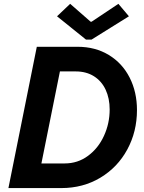

<svg xmlns="http://www.w3.org/2000/svg" viewBox="-20 -958 735 978"><path d="M167.5 -719.7H375Q465.3 -719.7 534.2 -678Q603 -636.2 640.4 -562.7Q677.7 -489.3 677.7 -397.5Q677.7 -287.6 628.4 -196.5Q579.1 -105.5 491 -52.7Q402.8 0 292.5 0H22.9ZM538.6 -400.4Q538.6 -457 518.1 -501Q497.6 -544.9 458.5 -569.6Q419.4 -594.2 365.7 -594.2H285.2L190.9 -125.5H309.6Q376 -125.5 428.2 -164.1Q480.5 -202.6 509.5 -265.9Q538.6 -329.1 538.6 -400.4ZM270.5 -875 337.4 -938.5 441.9 -847.2H446.3L583 -938.5L636.7 -875L446.3 -756.3H418Z"/></svg>

Font: Reddit Sans Chocolate
Style: Bold Italic
Weight: 700
Italic angle: -11.25°
Designer: Stephen Hutchings
Version: Version 1.013